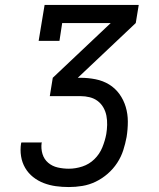

<svg xmlns="http://www.w3.org/2000/svg" viewBox="-20 -755 640 775"><path d="M258 0Q231 0 205.5 -3.5Q180 -7 156.5 -16Q133 -25 113.5 -40.5Q94 -56 81.5 -77.5Q69 -99 65 -124.5Q61 -150 65 -176Q66 -177 66 -178Q66 -179 66 -180H149Q149 -179 149 -178.5Q149 -178 148 -178Q145 -155 151.5 -133.5Q158 -112 174.5 -98Q191 -84 213 -79Q235 -74 258 -74Q285 -74 312.5 -83Q340 -92 361 -112.5Q382 -133 393 -160Q404 -187 409 -214Q412 -232 412.5 -251Q413 -270 409.5 -288Q406 -306 397 -321.5Q388 -337 374 -347.5Q360 -358 342 -362.5Q324 -367 305 -367H181L193 -441L427 -662H231L220 -590H136L160 -735H540L528 -662L294 -441H305Q336 -441 366 -435Q396 -429 420.5 -414Q445 -399 462 -375.5Q479 -352 487.5 -323.5Q496 -295 496 -264Q496 -233 491 -202Q486 -175 477.5 -148.5Q469 -122 453 -97.5Q437 -73 414.5 -53.5Q392 -34 366 -21.5Q340 -9 312.5 -4.5Q285 0 258 0Z"/></svg>

Font: Iosevka Slab Extended
Style: Italic
Weight: 400
Width: 7
Italic angle: -9°
Monospace: yes
Designer: Belleve Invis
Foundry: Belleve Invis
Version: Version 11.1.0; ttfautohint (v1.8.3)